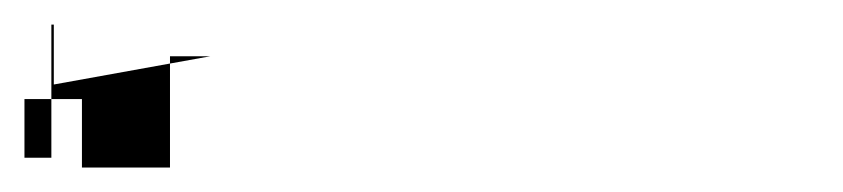

<svg xmlns="http://www.w3.org/2000/svg" viewBox="-172 -46 689 157"><path d="M0 0H-33V91H-105V35H-152V83H-130V-25.9H-128V23.1Z"/></svg>

Font: MewTooHand
Style: CondLta
Weight: 400
Designer: Mew Too, Robert Jablonski
Version: Version 0.77